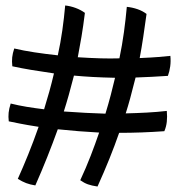

<svg xmlns="http://www.w3.org/2000/svg" viewBox="-20 -642 648 701"><path d="M213 -235Q255 -232 292.5 -230Q330 -228 365 -227Q376 -263 384.5 -295.5Q393 -328 400 -358Q354 -359 318 -361Q282 -363 250 -366Q240 -327 231 -295Q222 -263 213 -235ZM589 -237Q591 -216 589 -197.5Q587 -179 580 -163Q538 -160 497 -158.5Q456 -157 415 -157Q399 -111 379.5 -62.5Q360 -14 336 39Q315 36 301 31Q287 26 273 16Q294 -29 311 -73Q328 -117 342 -158Q305 -160 267 -163Q229 -166 191 -170Q173 -120 152.5 -68.5Q132 -17 109 35Q90 32 75.5 26.5Q61 21 45 11Q64 -31 83 -78Q102 -125 121 -179Q76 -186 54 -190.5Q32 -195 12 -199Q10 -216 11.5 -230.5Q13 -245 19 -264Q47 -257 77.5 -252Q108 -247 141 -243Q151 -275 160 -307.5Q169 -340 177 -374Q129 -381 93 -387Q57 -393 25 -400Q23 -418 24.5 -432.5Q26 -447 32 -465Q66 -457 105.5 -451Q145 -445 191 -440Q201 -485 207.5 -531Q214 -577 218 -622Q237 -620 256 -613Q275 -606 290 -595Q284 -547 277.5 -508Q271 -469 264 -433Q311 -430 347.5 -429Q384 -428 416 -429Q426 -477 432.5 -524.5Q439 -572 443 -617Q463 -615 482 -608.5Q501 -602 515 -591Q509 -547 503 -507Q497 -467 490 -430Q536 -432 559.5 -434Q583 -436 602 -438Q604 -419 601.5 -400Q599 -381 593 -365Q563 -363 533.5 -361.5Q504 -360 475 -359Q463 -311 455 -282Q447 -253 439 -228Q479 -229 516.5 -231Q554 -233 589 -237Z"/></svg>

Font: Atma Medium
Style: Regular
Weight: 500
Designer: Gregori Vincens, Jeremie Hornus, Riccardo Olocco, Yoann Minet.
Foundry: black foundry
Version: Version 1.101;PS 1.100;hotconv 1.0.86;makeotf.lib2.5.63406